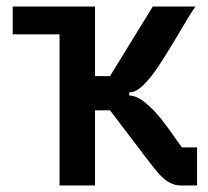

<svg xmlns="http://www.w3.org/2000/svg" viewBox="-20 -570 640 590"><path d="M163 -464.5H19V-550H272V-336H318L449.5 -550H580.5Q558 -517 524 -458Q489 -399.5 466.8 -366Q444.5 -332.5 421.2 -309.2Q398 -286 377 -286V-276.5Q400.5 -276 426.8 -254.2Q453 -232.5 474.8 -205Q496.5 -177.5 522.5 -140L539 -117H585.5V0H536.5Q516.5 0 500 -9.5Q483.5 -19 469 -35.2Q454.5 -51.5 431 -82.5L318 -231H272V0H163Z"/></svg>

Font: JuliaMono
Style: Bold
Weight: 700
Monospace: yes
Designer: cormullion
Foundry: corm
Version: Version 0.055; ttfautohint (v1.8.4)